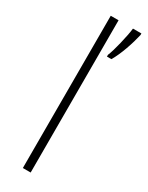

<svg xmlns="http://www.w3.org/2000/svg" viewBox="-202 -795 638 830"><g transform="rotate(30 117.5 -380.0)"><path d="M121 0V-760H82V0ZM235 -752V-760H193C189 -722 168 -635 156 -608V-599H178C203 -640 225 -708 235 -752Z"/></g></svg>

Font: Noto Sans Myanmar UI SemiCondensed ExtraLight
Style: Regular
Weight: 200
Width: 4
Designer: Monotype Design Team
Foundry: Monotype Imaging Inc.
Version: Version 2.103